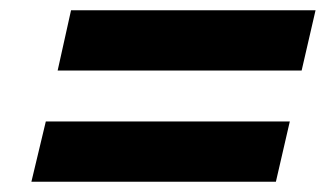

<svg xmlns="http://www.w3.org/2000/svg" viewBox="-20 -503 644 373"><path d="M593 -483 566 -366H92L118 -483ZM543 -267 516 -150H41L69 -267Z"/></svg>

Font: Kantumruy Pro
Style: Bold Italic
Weight: 700
Italic angle: -13°
Version: Version 1.002